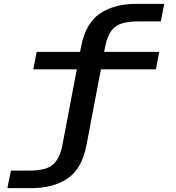

<svg xmlns="http://www.w3.org/2000/svg" viewBox="-20 -770 915 1000"><path d="M18.5 210 36.5 118.5H133Q179.5 118.5 214 109Q248.5 99.5 271.2 70.8Q294 42 305 -14L380 -409H153.5L171 -500H397L402.5 -528Q426 -649 500.5 -699.5Q575 -750 692 -750H835.5L817.5 -658.5H699.5Q653 -658.5 618.2 -649Q583.5 -639.5 561 -611Q538.5 -582.5 527.5 -526L522.5 -500H809.5L792 -409H505.5L430 -12Q406.5 109 332 159.5Q257.5 210 140 210Z"/></svg>

Font: Trispace SemiExpanded Medium
Style: Regular
Weight: 500
Width: 6
Designer: Tyler Finck
Foundry: Etcetera Type Company
Version: Version 1.210; ttfautohint (v1.8.3)